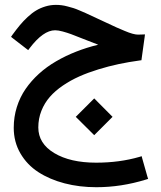

<svg xmlns="http://www.w3.org/2000/svg" viewBox="-20 -471 671 798"><path d="M388.2 -285.2Q358.4 -296.9 337.9 -304.7Q291.5 -323.2 275.4 -329.1Q259.3 -335 240.7 -340.1Q222.2 -345.2 209 -345.2Q159.7 -345.2 103 -270.5L97.2 -262.7L89.4 -268.6L33.2 -312L25.9 -317.9L31.2 -325.7Q47.9 -348.6 62.5 -366.2Q77.1 -383.8 95 -400.4Q112.8 -417 130.4 -427.5Q147.9 -438 168.9 -444.3Q189.9 -450.7 212.4 -450.7Q224.6 -450.7 236.3 -449.2Q248 -447.8 262.2 -443.8Q276.4 -439.9 285.4 -437.3Q294.4 -434.6 311.5 -427.2Q328.6 -419.9 335.2 -417Q341.8 -414.1 362.3 -404.5Q382.8 -395 387.7 -392.6Q398.4 -388.2 424.1 -375.7Q449.7 -363.3 463.9 -357.2Q478 -351.1 497.6 -342.8Q517.1 -334.5 530.8 -330.8Q544.4 -327.1 553.7 -327.1Q562 -327.1 570.8 -327.6L582.5 -328.1L581.1 -316.4L568.8 -228L567.9 -220.7L560.5 -219.7Q514.6 -213.4 473.1 -204.6Q431.6 -195.8 388.7 -182.6Q345.7 -169.4 309.6 -153.3Q273.4 -137.2 241.5 -115.5Q209.5 -93.8 187.3 -68.4Q165 -43 152.1 -10.5Q139.2 22 139.2 58.6Q139.2 125.5 205.6 165.3Q272 205.1 379.4 205.1Q476.1 205.1 559.1 181.2L568.8 178.2L571.3 188L592.8 263.7L595.7 272.5L586.4 275.4Q483.9 307.1 380.4 307.1Q310.1 307.1 248.3 291Q186.5 274.9 139.4 244.4Q92.3 213.9 64.7 166.3Q37.1 118.7 37.1 60.1Q37.1 15.1 50 -26.1Q63 -67.4 86.4 -101.3Q109.9 -135.3 141.8 -164.3Q173.8 -193.4 213.4 -216.3Q252.9 -239.3 296.4 -256.3Q339.8 -273.4 388.2 -285.2ZM371.6 -62 447.8 14.6 371.6 90.8 294.9 14.6Z"/></svg>

Font: Samim FD-WOL
Style: Medium-FD-WOL
Weight: 500
Foundry: DejaVu fonts team - Redesigned by Saber Rastikerdar
Version: Version 4.0.0